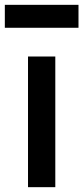

<svg xmlns="http://www.w3.org/2000/svg" viewBox="-63 -775 345 795"><path d="M53 0H166V-541H53ZM-43 -660H262V-755H-43Z"/></svg>

Font: Custom Plus Jakarta Sans SemiBold
Style: Regular
Weight: 600
Designer: Gumpita Rahayu & FullSphere
Foundry: Tokotype & FullSphere
Version: Version 1.001;hotconv 1.0.117;makeotfexe 2.5.65602